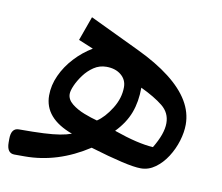

<svg xmlns="http://www.w3.org/2000/svg" viewBox="-92 -586 763 660"><g transform="rotate(10 290.0 -255.5)"><path d="M328.1 -293.5Q328.1 -254.9 305.2 -218.3Q282.2 -181.6 256.3 -164.6Q235.8 -169.9 210.4 -179.7Q185.1 -189.5 166.7 -204.3Q148.4 -219.2 148.4 -238.3Q148.4 -249.5 156.5 -268.1Q164.6 -286.6 179 -306.2Q193.4 -325.7 213.1 -338.9Q232.9 -352.1 256.8 -352.1Q288.6 -352.1 308.3 -335.7Q328.1 -319.3 328.1 -293.5ZM387.2 -302.2Q436.5 -278.8 464.8 -255.9Q493.2 -232.9 493.2 -196.8Q493.2 -178.2 485.4 -156Q477.5 -133.8 461.9 -107.9Q436 -109.4 401.6 -117.4Q367.2 -125.5 324.2 -140.6Q357.9 -175.3 372.6 -214.4Q387.2 -253.4 387.2 -302.2ZM433.1 -28.8Q460.4 -28.8 483.6 -45.7Q506.8 -62.5 523.9 -89.1Q541 -115.7 550.3 -146.2Q559.6 -176.8 559.6 -203.6Q559.6 -246.1 536.4 -284.9Q513.2 -323.7 467 -359.6Q420.9 -395.5 352.1 -428.2L178.2 -511.2L147.9 -426.8L199.7 -405.3Q166 -385.3 138.7 -355.7Q111.3 -326.2 95.5 -291.5Q79.6 -256.8 79.6 -221.2Q79.6 -141.6 179.7 -105Q162.1 -98.6 139.9 -95Q117.7 -91.3 84 -89.6Q50.3 -87.9 -2.4 -87.9Q-29.3 -87.9 -29.3 -49.8V-37.6Q-29.3 0 -2.4 0H33.2Q90.8 0 146.2 -17.3Q201.7 -34.7 254.9 -69.3Q321.3 -49.3 365.7 -39.1Q410.2 -28.8 433.1 -28.8Z"/></g></svg>

Font: Literata
Style: Regular
Weight: 400
Designer: Latin by Veronika Burian and Jose Scaglione. Greek by Irene Vlachou. Cyrillic by Vera Evstafieva.
Foundry: TypeTogether
Version: Version 3.002